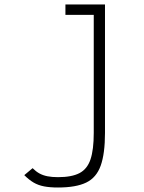

<svg xmlns="http://www.w3.org/2000/svg" viewBox="-20 -638 640 854"><path d="M238 196Q202 196 176 191Q150 186 129.5 174Q109 162 88 141L125 110Q140 125 155.5 133.5Q171 142 191 146Q211 150 238 150Q299 150 333.5 132Q368 114 382.5 71Q397 28 397 -47V-572H271V-618H447V-47Q447 45 428 98.5Q409 152 363.5 174Q318 196 238 196Z"/></svg>

Font: Victor Mono Thin
Style: Regular
Weight: 100
Monospace: yes
Designer: Rune Bjørnerås
Version: Version 1.561;gftools[0.9.30]